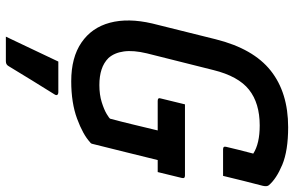

<svg xmlns="http://www.w3.org/2000/svg" viewBox="-194 -566 1003 655"><g transform="rotate(90 307.5 -238.5)"><path d="M336 -368H579Q590 -368 587 -357L567 -275H526Q513 -222 498.5 -163.5Q484 -105 471 -53Q470 -47 465 -44Q439 -20 385 0Q331 20 257 20Q176 20 125 -15Q74 -50 57.5 -112Q41 -174 60 -256L114 -473Q146 -601 221 -660.5Q296 -720 414 -720Q494 -720 542 -700Q590 -680 612 -654Q617 -648 614 -634Q606 -603 597 -567.5Q588 -532 580 -498H489Q478 -498 481 -509Q486 -531 491.5 -552.5Q497 -574 504 -601Q470 -623 408 -623Q332 -623 286 -586.5Q240 -550 219 -465L162 -238Q151 -192 155.5 -159.5Q160 -127 178 -107Q194 -91 217 -83.5Q240 -76 270 -76Q303 -76 328.5 -84Q354 -92 369 -101Q384 -110 385 -113Q396 -154 405.5 -194Q415 -234 425 -275H324Q312 -275 316 -286Q321 -307 326 -327Q331 -347 336 -368ZM190 64H295Q301 64 303.5 67.5Q306 71 302 77Q275 120 254.5 153.5Q234 187 206 233Q204 237 200 240Q196 243 189 243H105Q128 194 148.5 151.5Q169 109 190 64Z"/></g></svg>

Font: Recursive Mn Lnr St Med
Style: Italic
Weight: 500
Italic angle: -15°
Monospace: yes
Version: Version 1.079;hotconv 1.0.112;makeotfexe 2.5.65598; ttfautoh